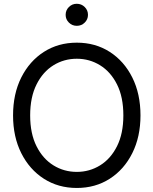

<svg xmlns="http://www.w3.org/2000/svg" viewBox="-20 -959 792 991"><path d="M376.5 11.2Q280.8 11.2 206.5 -36.4Q132.3 -84 89.8 -168.5Q47.4 -252.9 47.4 -363.3Q47.4 -474.6 89.8 -559.1Q132.3 -643.6 206.5 -691.2Q280.8 -738.8 376.5 -738.8Q472.2 -738.8 546.4 -691.2Q620.6 -643.6 662.8 -559.1Q705.1 -474.6 705.1 -363.3Q705.1 -252.9 662.8 -168.5Q620.6 -84 546.4 -36.4Q472.2 11.2 376.5 11.2ZM376.5 -71.8Q441.9 -71.8 496.6 -105.5Q551.3 -139.2 584 -204.3Q616.7 -269.5 616.7 -363.3Q616.7 -458 584 -523.2Q551.3 -588.4 496.6 -622.1Q441.9 -655.8 376.5 -655.8Q310.5 -655.8 255.9 -622.1Q201.2 -588.4 168.5 -522.9Q135.7 -457.5 135.7 -363.3Q135.7 -269.5 168.5 -204.3Q201.2 -139.2 255.9 -105.5Q310.5 -71.8 376.5 -71.8ZM376.5 -825.7Q352.5 -825.7 335.7 -842.3Q318.8 -858.9 318.8 -882.3Q318.8 -906.2 335.7 -922.9Q352.5 -939.5 376 -939.5Q400.4 -939.5 417.2 -922.9Q434.1 -906.2 434.1 -882.3Q434.1 -858.9 417.2 -842.3Q400.4 -825.7 376.5 -825.7Z"/></svg>

Font: Inter 28pt
Style: Regular
Weight: 400
Designer: Rasmus Andersson
Foundry: rsms
Version: Version 4.001;git-66647c0bb